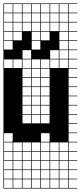

<svg xmlns="http://www.w3.org/2000/svg" viewBox="-20 -827 469 1115"><path d="M325 -803.6V-753.6H375V-803.6ZM271.4 -700H321.4V-750H271.4ZM325 -700H375V-750H325ZM217.9 -700H267.9V-750H217.9ZM164.3 -700H214.3V-750H164.3ZM110.7 -700H160.7V-750H110.7ZM57.1 -700H107.1V-750H57.1ZM3.6 -700H53.6V-750H3.6ZM325 -646.4H375V-696.4H325ZM271.4 -646.4H321.4V-696.4H271.4ZM217.9 -646.4H267.9V-696.4H217.9ZM164.3 -646.4H214.3V-696.4H164.3ZM110.7 -646.4H160.7V-696.4H110.7ZM3.6 -646.4H53.6V-696.4H3.6ZM57.1 -646.4H107.1V-696.4H57.1ZM325 -592.9H375V-642.9H325ZM271.4 -592.9H321.4V-642.9H271.4ZM217.9 -592.9H267.9V-642.9H217.9ZM3.6 -592.9H53.6V-642.9H3.6ZM164.3 -592.9H214.3V-642.9H164.3ZM57.1 -592.9H107.1V-642.9H57.1ZM110.7 -592.9H160.7V-642.9H110.7ZM325 -539.3H375V-589.3H325ZM3.6 -539.3H53.6V-589.3H3.6ZM271.4 -539.3H321.4V-589.3H271.4ZM57.1 -539.3H107.1V-589.3H57.1ZM217.9 -539.3H267.9V-589.3H217.9ZM164.3 -539.3H214.3V-589.3H164.3ZM110.7 -539.3H160.7V-589.3H110.7ZM164.3 -485.7H214.3V-535.7H164.3ZM217.9 -485.7H267.9V-535.7H217.9ZM110.7 -485.7H160.7V-535.7H110.7ZM271.4 -485.7H321.4V-535.7H271.4ZM57.1 -485.7H107.1V-535.7H57.1ZM325 -485.7H375V-535.7H325ZM3.6 -485.7H53.6V-535.7H3.6ZM217.9 -432.1H267.9V-482.1H217.9ZM271.4 -432.1H321.4V-482.1H271.4ZM164.3 -432.1H214.3V-482.1H164.3ZM325 -432.1H375V-482.1H325ZM110.7 -432.1H160.7V-482.1H110.7ZM57.1 -432.1H107.1V-482.1H57.1ZM3.6 -432.1H53.6V-482.1H3.6ZM217.9 -378.6H267.9V-428.6H217.9ZM164.3 -378.6H214.3V-428.6H164.3ZM110.7 -378.6H160.7V-428.6H110.7ZM217.9 -325H267.9V-375H217.9ZM110.7 -325H160.7V-375H110.7ZM164.3 -325H214.3V-375H164.3ZM110.7 -271.4H160.7V-321.4H110.7ZM164.3 -271.4H214.3V-321.4H164.3ZM217.9 -271.4H267.9V-321.4H217.9ZM217.9 -217.9H267.9V-267.9H217.9ZM164.3 -217.9H214.3V-267.9H164.3ZM110.7 -217.9H160.7V-267.9H110.7ZM164.3 -164.3H214.3V-214.3H164.3ZM110.7 -164.3H160.7V-214.3H110.7ZM217.9 -164.3H267.9V-214.3H217.9ZM110.7 -110.7H160.7V-160.7H110.7ZM164.3 -110.7H214.3V-160.7H164.3ZM217.9 -110.7H267.9V-160.7H217.9ZM217.9 -3.6H267.9V-53.6H217.9ZM3.6 -3.6H53.6V-53.6H3.6ZM271.4 50H321.4V0H271.4ZM217.9 50H267.9V0H217.9ZM3.6 50H53.6V0H3.6ZM110.7 50H160.7V0H110.7ZM57.1 50H107.1V0H57.1ZM325 50H375V0H325ZM164.3 50H214.3V0H164.3ZM271.4 103.6H321.4V53.6H271.4ZM110.7 103.6H160.7V53.6H110.7ZM3.6 103.6H53.6V53.6H3.6ZM57.1 103.6H107.1V53.6H57.1ZM217.9 103.6H267.9V53.6H217.9ZM325 103.6H375V53.6H325ZM164.3 103.6H214.3V53.6H164.3ZM57.1 157.1H107.1V107.1H57.1ZM110.7 157.1H160.7V107.1H110.7ZM3.6 157.1H53.6V107.1H3.6ZM271.4 157.1H321.4V107.1H271.4ZM217.9 157.1H267.9V107.1H217.9ZM164.3 157.1H214.3V107.1H164.3ZM325 157.1H375V107.1H325ZM3.6 210.7H53.6V160.7H3.6ZM271.4 210.7H321.4V160.7H271.4ZM110.7 210.7H160.7V160.7H110.7ZM217.9 210.7H267.9V160.7H217.9ZM164.3 210.7H214.3V160.7H164.3ZM325 210.7H375V160.7H325ZM57.1 210.7H107.1V160.7H57.1ZM217.9 264.3H267.9V214.3H217.9ZM271.4 264.3H321.4V214.3H271.4ZM3.6 264.3H53.6V214.3H3.6ZM164.3 264.3H214.3V214.3H164.3ZM57.1 264.3H107.1V214.3H57.1ZM110.7 264.3H160.7V214.3H110.7ZM325 264.3H375V214.3H325ZM271.4 -803.6V-753.6H321.4V-803.6ZM217.9 -803.6V-753.6H267.9V-803.6ZM164.3 -803.6V-753.6H214.3V-803.6ZM110.7 -803.6V-753.6H160.7V-803.6ZM57.1 -803.6V-753.6H107.1V-803.6ZM3.6 -803.6V-753.6H53.6V-803.6ZM428.6 -803.6H378.6V-753.6H428.6V-750H378.6V-700H428.6V-696.4H378.6V-646.4H428.6V-642.9H378.6V-592.9H428.6V-589.3H378.6V-539.3H428.6V-535.7H378.6V-485.7H428.6V-482.1H378.6V-432.1H428.6V-428.6H378.6V-378.6H428.6V-375H378.6V-325H428.6V-321.4H378.6V-271.4H428.6V-267.9H378.6V-217.9H428.6V-214.3H378.6V-164.3H428.6V-160.7H378.6V-110.7H428.6V-107.1H378.6V-57.1H428.6V-53.6H378.6V-3.6H428.6V0H378.6V50H428.6V53.6H378.6V103.6H428.6V107.1H378.6V157.1H428.6V160.7H378.6V210.7H428.6V214.3H378.6V264.3H428.6V267.9H0V-807.1H428.6ZM107.1 -592.9V-539.3H53.6V-592.9ZM160.7 -646.4V-592.9H107.1V-646.4ZM107.1 -539.3V-485.7H53.6V-539.3ZM160.7 -592.9V-539.3H107.1V-592.9ZM0 -539.3H53.6V-485.7H0ZM267.9 -592.9V-539.3H214.3V-592.9ZM321.4 -646.4V-592.9H267.9V-646.4ZM267.9 -539.3V-485.7H214.3V-539.3ZM321.4 -592.9V-539.3H267.9V-592.9ZM160.7 -539.3H214.3V-485.7H160.7Z"/></svg>

Font: Jersey 10 Charted
Style: Regular
Weight: 400
Designer: Sarah Cadigan-Fried
Version: Version 1.000; ttfautohint (v1.8.4.7-5d5b)